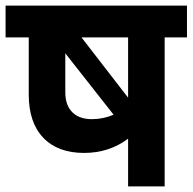

<svg xmlns="http://www.w3.org/2000/svg" viewBox="-30 -668 690 688"><path d="M-10 -648H640V-534H560V0H429V-171Q361 -120 271 -120Q177 -120 125 -174.5Q73 -229 73 -329V-534H-10ZM299 -241Q340 -241 377 -257L204 -477V-337Q204 -291 229 -266Q254 -241 299 -241ZM429 -318V-534H262Z"/></svg>

Font: Madhuban SemiBold
Style: Regular
Weight: 600
Designer: jaikishan Patel
Foundry: MagicType
Version: Version 1.000